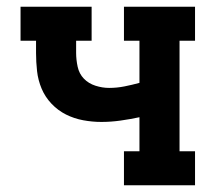

<svg xmlns="http://www.w3.org/2000/svg" viewBox="-20 -550 640 570"><path d="M348 0V-101H394V-202Q366 -196 337.5 -192Q309 -188 281 -188Q254 -188 227 -193Q200 -198 176 -210Q152 -222 133 -242Q114 -262 103.5 -287Q93 -312 90 -339Q87 -366 87 -393V-429H41V-530H252V-429H206V-393Q206 -373 210.5 -352Q215 -331 229 -316.5Q243 -302 263.5 -295.5Q284 -289 304 -289Q327 -289 349.5 -293.5Q372 -298 394 -304V-429H348V-530H559V-429H513V-101H559V0Z"/></svg>

Font: Iosevka Curly Slab Extended
Style: Bold
Weight: 700
Width: 7
Monospace: yes
Designer: Belleve Invis
Foundry: Belleve Invis
Version: Version 11.1.0; ttfautohint (v1.8.3)